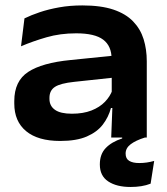

<svg xmlns="http://www.w3.org/2000/svg" viewBox="-20 -520 630 726"><path d="M400.5 0 405.5 -128 402.5 -145V-276L402 -297.5Q402 -346 370.2 -370Q338.5 -394 268 -394Q207.5 -394 155.8 -379Q104 -364 59.5 -345L72.5 -450.5Q98 -463 130.8 -474Q163.5 -485 203.8 -492.2Q244 -499.5 291.5 -499.5Q361.5 -499.5 408.5 -483.8Q455.5 -468 483.2 -439.2Q511 -410.5 523 -372Q535 -333.5 535 -288V0ZM207.5 13Q123.5 13 78.8 -24Q34 -61 34 -128.5V-138Q34 -213.5 86.5 -248Q139 -282.5 246.5 -293L413.5 -310L419 -227.5L260.5 -210.5Q208.5 -205 187.8 -191.5Q167 -178 167 -150V-146Q167 -119.5 187.8 -104.8Q208.5 -90 252 -90Q294.5 -90 325.8 -102.2Q357 -114.5 376.8 -135Q396.5 -155.5 405 -179.5L425 -111.5H399.5Q390.5 -77.5 369 -49.2Q347.5 -21 308.5 -4Q269.5 13 207.5 13ZM473.5 187Q421 187 389.2 166Q357.5 145 357.5 102V101.5Q357.5 63 379.8 39.8Q402 16.5 442 3.5V-10.5L528 -11V0Q493 11 474 25.5Q455 40 455 60.5V61Q455 80 468.5 88.2Q482 96.5 506.5 96.5Q521 96.5 534.8 94.5Q548.5 92.5 563 88.5L549.5 174.5Q533 181 514 184Q495 187 473.5 187Z"/></svg>

Font: AnekLatin_SemiExpandedSemiBold
Style: Regular
Weight: 600
Width: 6
Designer: Yesha Goshar
Foundry: Ek Type
Version: Version 1.003